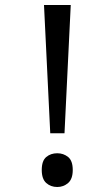

<svg xmlns="http://www.w3.org/2000/svg" viewBox="-20 -734 423 768"><path d="M181 -201 156 -714H263L238 -201ZM147 -54Q147 -91 165 -106Q183 -121 209 -121Q234 -121 252.5 -106Q271 -91 271 -54Q271 -18 252.5 -2Q234 14 209 14Q183 14 165 -2Q147 -18 147 -54Z"/></svg>

Font: korean15
Style: Book
Weight: 400
Designer: Jelle Bosma - Monotype Design Team
Foundry: Monotype Imaging Inc.
Version: Version 2.003